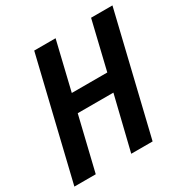

<svg xmlns="http://www.w3.org/2000/svg" viewBox="-169 -829 939 965"><g transform="rotate(-30 300.5 -346.5)"><path d="M-10 0 157 -693H281L214 -414H420L487 -693H611L444 0H320L396 -311H189L114 0Z"/></g></svg>

Font: Ubuntu Sans Mono SemiBold
Style: Italic
Weight: 600
Italic angle: -13.5°
Monospace: yes
Designer: Dalton Maag Ltd
Foundry: Dalton Maag Ltd
Version: Version 1.006